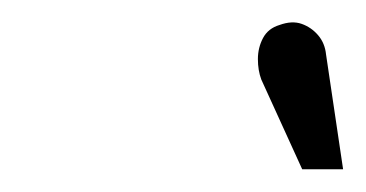

<svg xmlns="http://www.w3.org/2000/svg" viewBox="-20 -759 322 169"><path d="M267 -711Q266 -721 260 -728Q254 -735 245.5 -738Q237 -741 226 -737Q216 -734 211.5 -725.5Q207 -717 207 -707Q207 -697 210 -689L246 -610H282Z"/></svg>

Font: Advent Pro
Style: Italic
Weight: 400
Italic angle: -12°
Designer: VivaRado, Andreas Kalpakidis
Foundry: VivaRado, Andreas Kalpakidis
Version: Version 3.000